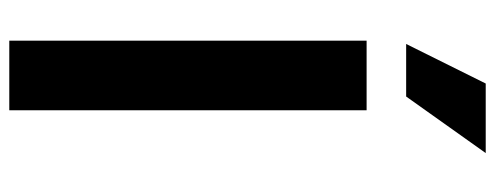

<svg xmlns="http://www.w3.org/2000/svg" viewBox="-338 -702 1040 403"><g transform="rotate(90 181.5 -500.0)"><path d="M154.8 -1000H300.8L182.1 -833H71.8ZM64.9 0V-750H210.9V0Z"/></g></svg>

Font: Oakes Grotesk Bold
Style: Regular
Weight: 700
Designer: Samuel Oakes
Foundry: Samuel Oakes
Version: Version 1.000;PS 001.000;hotconv 1.0.88;makeotf.lib2.5.64775